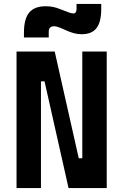

<svg xmlns="http://www.w3.org/2000/svg" viewBox="-20 -955 626 975"><path d="M328.1 0 206.1 -542H152.8V-693.4H257.8L379.9 -151.4H412.6V0ZM64 0V-693.4H188V0ZM397.9 0V-693.4H522V0ZM101.6 -764.6V-789.1Q101.6 -858.9 128.2 -891.1Q154.8 -923.3 212.4 -923.3Q231.9 -923.3 250 -919.7Q268.1 -916 288.1 -907.7Q314.5 -897 329.6 -891.8Q344.7 -886.7 352.5 -886.7Q368.7 -886.7 368.7 -909.7V-935.1H494.1V-910.6Q494.1 -843.3 470.2 -812.3Q446.3 -781.2 394 -781.2Q375 -781.2 354.5 -786.6Q334 -792 308.1 -804.2Q288.6 -813.5 275.6 -817.6Q262.7 -821.8 255.4 -821.8Q227.5 -821.8 227.5 -793.9V-764.6Z"/></svg>

Font: Cascadia Mono PL
Style: Regular
Weight: 400
Monospace: yes
Designer: Aaron Bell
Foundry: Saja Typeworks
Version: Version 2102.003